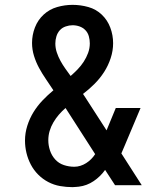

<svg xmlns="http://www.w3.org/2000/svg" viewBox="-20 -763 640 791"><path d="M279 8Q253 8 227.5 3.5Q202 -1 179 -13Q156 -25 137.5 -43.5Q119 -62 107 -85Q95 -108 89 -133Q83 -158 83 -184Q83 -215 92.5 -245Q102 -275 118 -301Q134 -327 155.5 -349.5Q177 -372 200 -391Q185 -414 169.5 -436.5Q154 -459 141 -483Q128 -507 120 -533Q112 -559 112 -586Q112 -619 124 -650Q136 -681 160 -703Q184 -725 215.5 -734Q247 -743 279 -743Q312 -743 344 -734Q376 -725 399.5 -702.5Q423 -680 434.5 -649Q446 -618 446 -585Q446 -554 436 -523.5Q426 -493 409 -466.5Q392 -440 369.5 -417.5Q347 -395 322 -376Q324 -373 326 -370Q328 -367 330 -364L419 -226L457 -318H559L492 -159Q489 -152 486 -145Q483 -138 480 -131L564 0H454L413 -63Q394 -36 366 -17Q338 2 305 6L294 7ZM271 -450Q286 -463 300 -477.5Q314 -492 325 -509Q336 -526 343 -545Q350 -564 350 -584Q350 -599 346 -613.5Q342 -628 332 -638.5Q322 -649 308 -654Q294 -659 279 -659Q265 -659 250.5 -654Q236 -649 226.5 -638.5Q217 -628 212.5 -613.5Q208 -599 208 -584Q208 -565 214 -547Q220 -529 229 -512.5Q238 -496 249 -480.5Q260 -465 271 -450ZM286 -76Q299 -76 311.5 -80Q324 -84 335 -91Q346 -98 355.5 -107.5Q365 -117 372 -128L250 -318Q235 -305 222.5 -290.5Q210 -276 200 -259Q190 -242 184.5 -223.5Q179 -205 179 -185Q179 -164 186 -143Q193 -122 207.5 -106Q222 -90 243 -83Q264 -76 286 -76Z"/></svg>

Font: Iosevka Slab Medium Extended
Style: Regular
Weight: 500
Width: 7
Monospace: yes
Designer: Belleve Invis
Foundry: Belleve Invis
Version: Version 11.1.1; ttfautohint (v1.8.3)